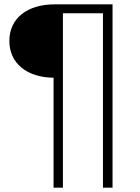

<svg xmlns="http://www.w3.org/2000/svg" viewBox="-20 -762 643 882"><path d="M226 -405V100H269V-701H453V100H497V-742H231C105 -742 23 -678 23 -574C23 -471 104 -406 226 -405Z"/></svg>

Font: Chess Sans Light
Style: Regular
Weight: 300
Designer: Wolf Bōese
Foundry: Wolf Bōese
Version: Version 7.223;Glyphs 3.3 (3306)